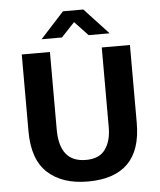

<svg xmlns="http://www.w3.org/2000/svg" viewBox="-57 -870 774 930"><g transform="rotate(-5 330.5 -405.0)"><path d="M67 -630H204V-253Q204 -175 235.5 -134.5Q267 -94 333 -94Q398 -94 427 -135Q456 -176 456 -241V-630H593V-251Q593 -119 527.5 -54Q462 11 333 11Q209 11 138 -54Q67 -119 67 -256ZM284 -821H383L500 -695H398L333 -764L268 -695H169Z"/></g></svg>

Font: Ek Mukta
Style: Bold
Weight: 700
Designer: Girish Dalvi and Yashodeep Gholap
Foundry: Ek Type
Version: Version 2.538;PS 1.002;hotconv 16.6.51;makeotf.lib2.5.65220;